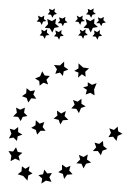

<svg xmlns="http://www.w3.org/2000/svg" viewBox="-35 -437 322 455"><path d="M39 -134 49 -140 50 -152 59 -144 70 -148 66 -136 73 -127H61L53 -118L50 -129ZM92 -156 101 -163 100 -175 110 -168 121 -174 118 -162 127 -153 114 -152 108 -142 104 -153ZM134 -180 142 -189 138 -200 149 -196 158 -203V-191L168 -185L157 -181L152 -169L146 -179ZM168 -213 171 -224 162 -230 173 -233V-242L183 -236L194 -240L188 -225L189 -211L179 -217ZM168 -255 159 -261 150 -253 151 -265 141 -269 151 -275V-287L162 -277L176 -275L167 -267ZM127 -272 116 -268 114 -257 107 -265 96 -262 100 -273 93 -283 107 -282 117 -291V-279ZM83 -257 75 -248 79 -237 68 -241 59 -234 58 -245 48 -251 60 -256 65 -268 71 -258ZM48 -223 44 -213 51 -203 39 -204 32 -194 28 -205 17 -209 27 -216 28 -228 37 -221ZM24 -182 22 -170 30 -162 19 -160 14 -150 8 -160 -4 -161 5 -170 3 -182 13 -177ZM8 -136V-124L18 -118L7 -114L5 -103L-3 -111L-14 -109L-8 -120L-12 -132L-1 -129ZM3 -88 7 -77 18 -75 9 -67 12 -56 1 -61 -10 -55 -8 -68 -15 -79 -4 -78ZM17 -43 25 -37 35 -43 33 -32 42 -26 32 -21 30 -9 20 -20 7 -24 16 -31ZM56 -22 67 -24 70 -35 77 -26 88 -27 82 -17 87 -6 74 -9 63 -2 65 -14ZM103 -29 112 -35V-47L122 -40L132 -44L129 -33L137 -24L124 -23L117 -13L114 -25ZM146 -50 155 -59 152 -70 163 -65 173 -71 171 -59 181 -52 169 -49 163 -38 158 -49ZM185 -79 193 -88 189 -99 200 -96 209 -103 210 -91 219 -84 208 -80 204 -69 197 -79ZM222 -112 228 -122 224 -133 235 -129 244 -137 245 -126 255 -120 244 -115 241 -103 233 -113ZM173 -354 165 -353 162 -345 158 -352 150 -353 156 -359 154 -367 161 -363 168 -368 167 -360ZM166 -387 158 -386 155 -378 151 -385 143 -386 149 -392 147 -400 154 -396 161 -400 160 -392ZM207 -352 199 -351 196 -343 192 -350 184 -351 189 -357 188 -365 195 -361 202 -366 201 -358ZM216 -384 208 -382 205 -375 201 -382H193L199 -388L197 -396L204 -393L211 -397L210 -389ZM192 -404 184 -402 181 -395 177 -402 169 -403 174 -409 173 -416 180 -413 187 -417 186 -409ZM197 -373 185 -371 180 -360 175 -370 163 -371 171 -380 168 -392 179 -387 189 -393 188 -381ZM82 -354 74 -353 71 -345 67 -352 59 -353 64 -359 63 -367 70 -363 77 -368 76 -360ZM75 -387 67 -386 64 -378 60 -385 52 -386 57 -392 55 -400 63 -396 70 -400 69 -392ZM116 -352 108 -351 105 -343 101 -350 93 -351 98 -357 96 -365 104 -361 111 -366 110 -358ZM125 -384 117 -382 114 -375 110 -382H102L107 -388L105 -396L113 -393L120 -397L119 -389ZM100 -404 93 -402 89 -395 86 -402 78 -403 83 -409 81 -416 89 -413 95 -417 94 -409ZM105 -373 94 -371 89 -360 83 -370 71 -371 79 -380 77 -392 88 -387 98 -393 96 -381Z"/></svg>

Font: Santa christmas start
Style: Regular
Weight: 400
Designer: MUHAMMAD YONI
Version: Version 001.000